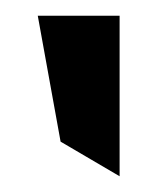

<svg xmlns="http://www.w3.org/2000/svg" viewBox="-20 -797 205 244"><path d="M28 -777 57 -617 132 -573V-777Z"/></svg>

Font: Charger Pro
Style: Bd
Weight: 700
Designer: Jasper
Foundry: Cannot Into Space Fonts
Version: Version 1.09